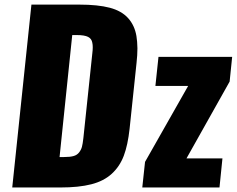

<svg xmlns="http://www.w3.org/2000/svg" viewBox="-20 -830 1048 850"><path d="M609.9 0H951.7L964.8 -128.9H805.7L996.6 -468.8L1007.8 -578.1H681.6L668 -449.7H813L622.1 -113.3ZM243.7 -134.8 299.8 -674.8H319.8C342.6 -674.8 359.3 -672.1 369.9 -666.7C380.5 -661.4 386.7 -652.7 388.7 -640.6C390 -634.8 390.6 -628.1 390.6 -620.6C390.6 -612.8 390 -603.8 388.7 -593.8L349.1 -218.8C347.2 -201.8 345.1 -189 342.8 -180.2C340.5 -171.4 336.3 -163.1 330.3 -155.3C324.3 -147.5 316.1 -142.1 305.7 -139.2C295.2 -136.2 281.2 -134.8 263.7 -134.8ZM34.2 0H247.1C301.8 0 347.5 -4.7 384.3 -14.2C421.1 -23.6 451.3 -39.1 474.9 -60.8C498.5 -82.4 516.2 -109 528.1 -140.6C540 -172.2 548.5 -211.9 553.7 -259.8L584.5 -551.8C587.1 -575.2 588.4 -596.7 588.4 -616.2C588.1 -636.4 586.6 -654.5 584 -670.4C578.8 -701.7 566.6 -728 547.4 -749.5C528.2 -771 501.1 -786.4 466.1 -795.7C431.1 -804.9 386.1 -809.6 331.1 -809.6H119.1Z"/></svg>

Font: Oswald
Style: Heavy
Weight: 800
Designer: Vernon Adams
Foundry: Vernon Adams
Version: 3.0; ttfautohint (v0.95.6-bc232) -l 8 -r 50 -G 200 -x 0 -w "